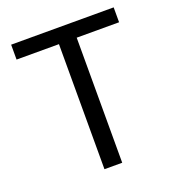

<svg xmlns="http://www.w3.org/2000/svg" viewBox="-133 -839 865 945"><g transform="rotate(-20 299.5 -366.5)"><path d="M253 0V-655H31V-733H568V-655H346V0Z"/></g></svg>

Font: Farlight84_Sys_V01
Style: Regular
Weight: 400
Designer: Ryoko NISHIZUKA  (kana, bopomofo & ideographs); Paul D. Hunt (Latin, Greek & Cyrillic); Sandoll Communications , Soo-you
Foundry: Adobe
Version: Version 2.004;October 29, 2024;FontCreator 14.0.0.2814 64-bi